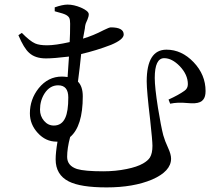

<svg xmlns="http://www.w3.org/2000/svg" viewBox="-20 -780 961 835"><path d="M444 35Q330 35 279 9Q222 -20 222 -87Q222 -116 230 -164H226Q179 -164 144.5 -201.5Q110 -239 110 -287Q110 -348 148 -396Q189 -447 249 -447Q258 -447 274 -445Q275 -460 277 -490Q279 -520 280 -534Q214 -526 180 -526Q133 -526 107 -550Q84 -570 60 -627L75 -637Q110 -601 133 -591Q151 -583 185 -583Q221 -583 283 -597Q285 -631 285 -677Q285 -694 281.5 -701.5Q278 -709 267.5 -715Q257 -721 225 -729Q220 -730 218 -731V-748Q252 -760 274 -760Q301 -760 332 -747Q366 -732 366 -718Q366 -708 360 -694Q352 -679 350 -665Q350 -662 349 -656Q344 -629 341 -612Q385 -625 431 -649Q455 -661 462 -661Q518 -661 518 -630Q518 -608 463 -585Q398 -560 333 -545Q331 -526 326.5 -485.5Q322 -445 319 -425Q340 -404 340 -361Q340 -231 285 -184Q272 -135 272 -98Q272 -59 315 -45Q348 -35 429 -35Q483 -35 531 -45Q576 -54 602 -69Q623 -81 632 -95Q643 -113 643 -146Q643 -167 633 -259Q618 -385 618 -426Q618 -564 704 -564Q770 -564 822 -509.5Q874 -455 874 -384Q874 -359 864 -347Q854 -333 827 -331Q815 -330 793 -332Q753 -336 720 -329L713 -347Q757 -367 782 -385Q797 -395 797 -414Q797 -455 762 -492Q728 -527 694 -527Q653 -527 653 -441Q653 -400 667 -311Q680 -231 690 -192Q697 -167 711 -137Q724 -109 724 -90Q724 -35 641 1Q560 35 444 35ZM214 -234Q249 -234 264 -268Q277 -296 277 -356Q277 -409 233 -409Q197 -409 174 -374Q154 -343 154 -303Q154 -275 171.5 -254.5Q189 -234 214 -234Z"/></svg>

Font: GenRyuMin TW M
Style: Regular
Weight: 500
Version: Version 1.501;PS 1;hotconv 16.6.51;makeotf.lib2.5.65220